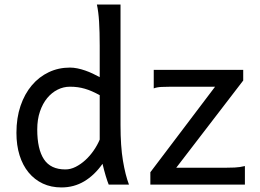

<svg xmlns="http://www.w3.org/2000/svg" viewBox="-20 -801 1129 833"><path d="M412.6 -388.2Q394.5 -397.9 378.9 -404.8Q363.3 -411.6 348.1 -416Q333 -420.4 317.4 -422.6Q301.8 -424.8 283.2 -424.8Q255.4 -424.8 230 -412.1Q204.6 -399.4 184.8 -375.5Q165 -351.6 153.3 -317.1Q141.6 -282.7 141.6 -239.3Q141.6 -153.8 170.7 -109.9Q199.7 -65.9 263.7 -65.9Q286.1 -65.9 308.3 -77.1Q330.6 -88.4 350.3 -106.4Q370.1 -124.5 386.2 -147.7Q402.3 -170.9 412.6 -195.3ZM502.9 -258.8Q502.9 -166.5 513.4 -103.8Q523.9 -41 539.6 0H451.7Q446.3 -12.7 438.7 -37.8Q431.2 -63 424.8 -90.3Q389.6 -40.5 345.2 -14.2Q300.8 12.2 246.6 12.2Q201.7 12.2 165.8 -4.6Q129.9 -21.5 104.2 -52.5Q78.6 -83.5 64.9 -127.2Q51.3 -170.9 51.3 -224.6Q51.3 -289.6 69.1 -341.8Q86.9 -394 118.2 -430.9Q149.4 -467.8 191.7 -487.8Q233.9 -507.8 283.2 -507.8Q298.8 -507.8 315.7 -504.4Q332.5 -501 349.4 -495.1Q366.2 -489.3 382.3 -481.7Q398.4 -474.1 412.6 -466.3V-603Q412.6 -662.1 409.9 -706.3Q407.2 -750.5 400.4 -781.2H502.9ZM1035.2 -498V-451.7L744.6 -73.2H954.6Q976.1 -73.2 998.3 -74.2Q1020.5 -75.2 1042.5 -80.6V0H632.3V-53.7L913.1 -424.8H722.7Q700.7 -424.8 680.7 -423.8Q660.6 -422.9 647 -417.5V-498Z"/></svg>

Font: Andika FrenchTight
Style: Regular
Weight: 400
Designer: Victor Gaultney, Annie Olsen, Julie Remington, Don Collingsworth, Eric Hays, Becca Hirsbrunner
Foundry: SIL International
Version: Version 5.000 ; Dig1 Dig4Opn Dig7 LnSpcTght